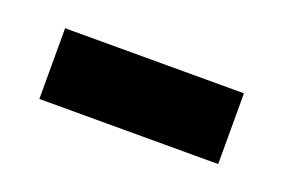

<svg xmlns="http://www.w3.org/2000/svg" viewBox="-33 -386 334 227"><g transform="rotate(20 134.0 -272.5)"><path d="M22 -228H247V-317H22Z"/></g></svg>

Font: Noto Serif Condensed Semi
Style: Regular
Weight: 600
Width: 3
Designer: Monotype Design Team
Foundry: Monotype Imaging Inc.
Version: Version 1.002